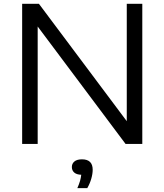

<svg xmlns="http://www.w3.org/2000/svg" viewBox="-20 -760 868 1014"><path d="M97 0V-740H185.5L649.5 -120V-740H731.5V0H643L179 -620V0ZM388.5 233.5Q398 212 402.8 195.2Q407.5 178.5 409 163Q384 162 371.8 151Q359.5 140 359.5 122Q359.5 104 373 92.8Q386.5 81.5 413 81.5Q469.5 81.5 469.5 136.5Q469.5 158 462 184Q454.5 210 441 233.5Z"/></svg>

Font: Encode Sans Exp
Style: Regular
Weight: 400
Width: 7
Designer: Multiple Designers
Foundry: Impallari Type
Version: Version 3.002; ttfautohint (v1.8.3) -l 8 -r 50 -G 200 -x 14 